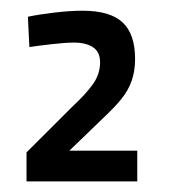

<svg xmlns="http://www.w3.org/2000/svg" viewBox="-20 -820 320 362"><path d="M30 -478V-532.7L117.9 -620.4Q141.5 -642.2 155.1 -661.2Q168.7 -680.2 168.7 -702.5Q168.7 -722.3 155.2 -731Q141.7 -739.7 119.7 -739.7Q103.6 -739.7 78.3 -736.8Q53 -733.9 35.4 -731.3L32.6 -788.4Q52 -792.6 81.9 -796.2Q111.8 -799.8 135.6 -799.8Q187.5 -799.8 211.1 -777.8Q234.7 -755.8 234.7 -708.8Q234.7 -686.2 228.3 -667.8Q221.9 -649.4 208.5 -633Q195.1 -616.6 173.9 -596.8L110.8 -535.9H238.8V-478Z"/></svg>

Font: Titillium Web
Style: Bold
Weight: 700
Designer: Mohamed Gaber, Accademia di Belle Arti di Urbino
Foundry: Kief Type Foundry, Accademia di Belle Arti di Urbino
Version: Version 3.000